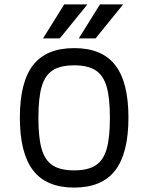

<svg xmlns="http://www.w3.org/2000/svg" viewBox="-20 -834 672 870"><path d="M70 -301Q70 -462 130 -539Q190 -616 316 -616Q442 -616 502 -539Q562 -462 562 -301Q562 -140 502 -62Q442 16 316 16Q190 16 130 -62Q70 -140 70 -301ZM478 -300Q478 -391 463 -442Q448 -493 413 -515.5Q378 -538 316 -538Q254 -538 219 -515.5Q184 -493 169 -442Q154 -391 154 -300Q154 -209 169 -158Q184 -107 219 -84.5Q254 -62 316 -62Q378 -62 413 -84.5Q448 -107 463 -158Q478 -209 478 -300ZM376 -814 251 -660H175L271 -814ZM538 -814 413 -660H337L433 -814Z"/></svg>

Font: Farro Light
Style: Regular
Weight: 300
Designer: Aceler Chua
Foundry: Grayscale Limited
Version: Version 1.101